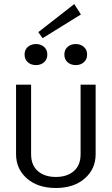

<svg xmlns="http://www.w3.org/2000/svg" viewBox="-20 -922 557 957"><path d="M383.3 -850 192.5 -731.7 170.8 -761.7 350 -901.7ZM118.8 -611.7Q102.5 -625.8 102.5 -650Q102.5 -674.2 118.8 -688.3Q135 -702.5 159.2 -702.5Q183.3 -702.5 199.6 -688.3Q215.8 -674.2 215.8 -650Q215.8 -625.8 199.6 -611.7Q183.3 -597.5 159.2 -597.5Q135 -597.5 118.8 -611.7ZM317.1 -611.7Q300.8 -625.8 300.8 -650Q300.8 -674.2 317.1 -688.3Q333.3 -702.5 357.5 -702.5Q381.7 -702.5 397.9 -688.3Q414.2 -674.2 414.2 -650Q414.2 -625.8 397.9 -611.7Q381.7 -597.5 357.5 -597.5Q333.3 -597.5 317.1 -611.7ZM60 -153.3V-500H135V-153.3Q135 -98.3 168.8 -69.2Q202.5 -40 258.3 -40Q314.2 -40 347.9 -69.2Q381.7 -98.3 381.7 -153.3V-500H456.7V-153.3Q456.7 -80 402.5 -32.5Q348.3 15 258.3 15Q168.3 15 114.2 -32.5Q60 -80 60 -153.3Z"/></svg>

Font: Boon
Style: Regular
Weight: 400
Designer: Sungsit Sawaiwan
Foundry: FontUni
Version: Version 3.0